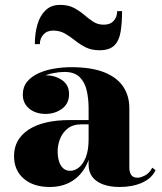

<svg xmlns="http://www.w3.org/2000/svg" viewBox="-20 -736 646 766"><path d="M457 10Q420.5 10 392.8 0.2Q365 -9.5 349.2 -29.2Q333.5 -49 333.5 -79.5V-304.5Q333.5 -340.5 326.2 -373.8Q319 -407 298.2 -428Q277.5 -449 237.5 -449Q217 -449 192.5 -444.2Q168 -439.5 146 -429Q124 -418.5 109.8 -401.2Q95.5 -384 95.5 -358.5H72Q72 -392.5 98.8 -414Q125.5 -435.5 162 -435.5Q200 -435.5 227.8 -416.2Q255.5 -397 255.5 -360.5Q255.5 -322.5 227.2 -302Q199 -281.5 162 -281.5Q122.5 -281.5 96.8 -302.5Q71 -323.5 71 -358.5Q71 -389 88 -409.8Q105 -430.5 133.2 -443.5Q161.5 -456.5 195.8 -462.2Q230 -468 264 -468Q344 -468 395.2 -447.8Q446.5 -427.5 471.2 -390.8Q496 -354 496 -304.5V-67Q496 -50 503.2 -38.5Q510.5 -27 529 -27Q541 -27 558.8 -36.2Q576.5 -45.5 587.5 -67L600.5 -57Q585.5 -24.5 547 -7.2Q508.5 10 457 10ZM178.5 10Q113.5 10 74.8 -23.2Q36 -56.5 36 -113.5Q36 -180.5 94.2 -218.8Q152.5 -257 259 -257H380V-240H306Q271 -240 250 -223.2Q229 -206.5 219.5 -181.8Q210 -157 210 -133.5Q210 -110 215.5 -92.2Q221 -74.5 232.2 -64.5Q243.5 -54.5 260 -54.5Q278 -54.5 294.8 -67.8Q311.5 -81 322.5 -109Q333.5 -137 333.5 -181H346.5Q346.5 -122 325.5 -79.2Q304.5 -36.5 267 -13.2Q229.5 10 178.5 10ZM376.5 -535.5Q345 -535.5 321.8 -547.2Q298.5 -559 279 -574.8Q259.5 -590.5 239 -602.2Q218.5 -614 192 -614Q167.5 -614 153.2 -598.2Q139 -582.5 139 -560H119Q119 -602.5 129.2 -638Q139.5 -673.5 161.8 -695Q184 -716.5 219.5 -716.5Q252.5 -716.5 275 -704.5Q297.5 -692.5 315.5 -677Q333.5 -661.5 351.8 -649.5Q370 -637.5 394 -637.5Q420 -637.5 433.8 -653.2Q447.5 -669 447.5 -691.5H467Q467 -644.5 461.2 -609.2Q455.5 -574 436.2 -554.8Q417 -535.5 376.5 -535.5Z"/></svg>

Font: Bodoni Moda ExtraBold
Style: Regular
Weight: 800
Version: Version 2.005